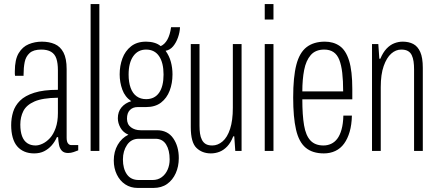

<svg xmlns="http://www.w3.org/2000/svg" viewBox="-20 -743 2153 945"><path d="M148 12Q121 12 100 3Q79 -6 64.5 -23Q50 -40 42.5 -66.5Q35 -93 35 -127Q35 -161 44.5 -192Q54 -223 78.5 -247.5Q103 -272 148.5 -286.5Q194 -301 265 -301V-397Q265 -432 257.5 -454.5Q250 -477 231.5 -488Q213 -499 183 -499Q145 -499 126 -482Q107 -465 101.5 -437.5Q96 -410 96 -376V-370H54Q53 -375 53 -380Q53 -385 53 -392Q53 -450 72 -481.5Q91 -513 121.5 -525.5Q152 -538 186 -538Q222 -538 249.5 -526Q277 -514 292.5 -484.5Q308 -455 308 -403V-65Q308 -46 314.5 -37.5Q321 -29 330 -29H365V-3Q355 1 342 5.5Q329 10 315 10Q295 10 284.5 -1Q274 -12 270.5 -30Q267 -48 266 -68H260Q250 -45 234 -27Q218 -9 197 1.5Q176 12 148 12ZM155 -27Q171 -27 190 -36Q209 -45 226 -63.5Q243 -82 254 -113Q265 -144 265 -187V-262Q189 -261 149.5 -243.5Q110 -226 95 -196.5Q80 -167 80 -130Q80 -96 88.5 -73Q97 -50 114 -38.5Q131 -27 155 -27Z M426 0V-723H469V0Z M658 182Q623 182 596.5 164.5Q570 147 555 116Q540 85 540 47Q540 3 559.5 -30.5Q579 -64 612 -80Q586 -91 573 -114Q560 -137 560 -161Q560 -193 578 -214.5Q596 -236 626 -245Q595 -266 582 -302Q569 -338 569 -377Q569 -419 582.5 -455.5Q596 -492 625 -515Q654 -538 699 -538Q721 -538 739.5 -532.5Q758 -527 771 -516Q791 -525 804 -548.5Q817 -572 822 -609H866Q865 -584 856 -558.5Q847 -533 832 -515Q817 -497 795 -493Q813 -468 821 -438.5Q829 -409 829 -377Q829 -333 815 -296.5Q801 -260 772.5 -238Q744 -216 698 -216H657Q634 -216 619.5 -201.5Q605 -187 605 -159Q605 -131 624.5 -116.5Q644 -102 672 -102H752Q805 -102 832.5 -62.5Q860 -23 860 35Q860 76 845 109.5Q830 143 802.5 162.5Q775 182 735 182ZM663 143H731Q757 143 776 129Q795 115 805 92Q815 69 815 42Q815 -4 797.5 -32Q780 -60 745 -60H663Q626 -60 605.5 -30Q585 0 585 42Q585 87 604.5 115Q624 143 663 143ZM699 -255Q741 -255 763 -286.5Q785 -318 785 -376Q785 -434 763 -466.5Q741 -499 699 -499Q659 -499 636 -466.5Q613 -434 613 -376Q613 -338 623 -310.5Q633 -283 652.5 -269Q672 -255 699 -255Z M1018 12Q975 12 947 -15Q919 -42 919 -117V-526H962V-124Q962 -103 964.5 -85.5Q967 -68 974 -54.5Q981 -41 993 -34Q1005 -27 1025 -27Q1052 -27 1075.5 -47Q1099 -67 1112.5 -108.5Q1126 -150 1126 -212V-526H1169V0H1138L1133 -72H1128Q1116 -41 1098.5 -22.5Q1081 -4 1060.5 4Q1040 12 1018 12Z M1283 -647V-723H1326V-647ZM1283 0V-526H1326V0Z M1574 12Q1518 12 1484.5 -16Q1451 -44 1437 -105Q1423 -166 1423 -263Q1423 -364 1438.5 -424Q1454 -484 1489 -511Q1524 -538 1579 -538Q1621 -538 1651.5 -517Q1682 -496 1698 -445Q1714 -394 1714 -305V-254H1468Q1468 -177 1476.5 -126.5Q1485 -76 1508 -51.5Q1531 -27 1572 -27Q1592 -27 1609.5 -35Q1627 -43 1640 -60Q1653 -77 1661 -105.5Q1669 -134 1670 -174H1712Q1711 -129 1701 -94.5Q1691 -60 1673.5 -36Q1656 -12 1630.5 0Q1605 12 1574 12ZM1468 -293H1669Q1669 -346 1664.5 -384.5Q1660 -423 1650 -448.5Q1640 -474 1621.5 -486.5Q1603 -499 1576 -499Q1533 -499 1509.5 -472Q1486 -445 1477 -398.5Q1468 -352 1468 -293Z M1811 0V-526H1842L1847 -454H1852Q1865 -485 1882.5 -503.5Q1900 -522 1920.5 -530Q1941 -538 1962 -538Q1992 -538 2014 -526.5Q2036 -515 2048.5 -487Q2061 -459 2061 -409V0H2018V-402Q2018 -423 2015.5 -440.5Q2013 -458 2006.5 -471.5Q2000 -485 1987.5 -492Q1975 -499 1955 -499Q1928 -499 1905.5 -479Q1883 -459 1868.5 -418Q1854 -377 1854 -314V0Z"/></svg>

Font: Archivo ExtraCondensed Thin
Style: Regular
Weight: 250
Width: 2
Designer: Hector Gatti
Foundry: Omnibus-Type
Version: Version 2.001